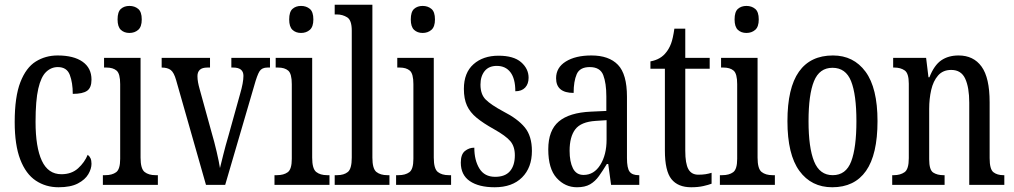

<svg xmlns="http://www.w3.org/2000/svg" viewBox="-20 -780 4279 810"><path d="M227 10Q173 10 131 -18Q89 -46 65.5 -107Q42 -168 42 -265Q42 -372 66 -433.5Q90 -495 131 -520.5Q172 -546 223 -546Q291 -546 328.5 -519.5Q366 -493 366 -444Q366 -410 347.5 -397Q329 -384 287 -384Q287 -431 274.5 -464Q262 -497 224 -497Q196 -497 174.5 -476.5Q153 -456 141.5 -406Q130 -356 130 -266Q130 -159 156.5 -102Q183 -45 239 -45Q282 -45 309.5 -70Q337 -95 350 -127Q358 -121 362 -112Q366 -103 366 -89Q366 -68 352.5 -45Q339 -22 308.5 -6Q278 10 227 10Z M526 -641Q504 -641 490 -654Q476 -667 476 -698Q476 -730 490 -742.5Q504 -755 526 -755Q548 -755 563 -742.5Q578 -730 578 -698Q578 -667 563 -654Q548 -641 526 -641ZM414 0V-41H424Q453 -41 470 -53.5Q487 -66 487 -110V-425Q487 -469 472 -482Q457 -495 429 -495H419V-536H573V-115Q573 -68 590 -54.5Q607 -41 636 -41H646V0Z M723 -442Q714 -474 700.5 -484.5Q687 -495 662 -495V-536H866V-495H855Q833 -495 823 -485.5Q813 -476 813 -459Q813 -446 815.5 -432.5Q818 -419 822 -405L873 -220Q884 -183 894 -140Q904 -97 908 -71Q913 -91 922 -127.5Q931 -164 944 -208L993 -384Q1007 -432 1007 -460Q1007 -495 964 -495H956V-536H1119V-495H1108Q1085 -495 1075 -479.5Q1065 -464 1052 -417L930 0H849Z M1250 -641Q1228 -641 1214 -654Q1200 -667 1200 -698Q1200 -730 1214 -742.5Q1228 -755 1250 -755Q1272 -755 1287 -742.5Q1302 -730 1302 -698Q1302 -667 1287 -654Q1272 -641 1250 -641ZM1138 0V-41H1148Q1177 -41 1194 -53.5Q1211 -66 1211 -110V-425Q1211 -469 1196 -482Q1181 -495 1153 -495H1143V-536H1297V-115Q1297 -68 1314 -54.5Q1331 -41 1360 -41H1370V0Z M1392 0V-41H1402Q1431 -41 1447.5 -54.5Q1464 -68 1464 -115V-651Q1464 -695 1444.5 -707Q1425 -719 1402 -719H1392V-760H1551V-115Q1551 -68 1568 -54.5Q1585 -41 1614 -41H1623V0Z M1763 -641Q1741 -641 1727 -654Q1713 -667 1713 -698Q1713 -730 1727 -742.5Q1741 -755 1763 -755Q1785 -755 1800 -742.5Q1815 -730 1815 -698Q1815 -667 1800 -654Q1785 -641 1763 -641ZM1651 0V-41H1661Q1690 -41 1707 -53.5Q1724 -66 1724 -110V-425Q1724 -469 1709 -482Q1694 -495 1666 -495H1656V-536H1810V-115Q1810 -68 1827 -54.5Q1844 -41 1873 -41H1883V0Z M2067 10Q2000 10 1962 -16Q1924 -42 1924 -94Q1924 -129 1941.5 -143Q1959 -157 1981 -157Q1981 -104 2002.5 -69Q2024 -34 2069 -34Q2111 -34 2131.5 -58Q2152 -82 2152 -125Q2152 -162 2133 -184.5Q2114 -207 2064 -235Q2019 -260 1991 -283Q1963 -306 1950 -334.5Q1937 -363 1937 -405Q1937 -473 1977.5 -509Q2018 -545 2083 -545Q2147 -545 2178.5 -517.5Q2210 -490 2210 -452Q2210 -426 2195.5 -410.5Q2181 -395 2154 -395Q2154 -448 2133.5 -475Q2113 -502 2076 -502Q2042 -502 2024.5 -480Q2007 -458 2007 -423Q2007 -382 2029 -360Q2051 -338 2103 -310Q2164 -279 2194 -242.5Q2224 -206 2224 -143Q2224 -73 2182.5 -31.5Q2141 10 2067 10Z M2414 10Q2364 10 2328.5 -29Q2293 -68 2293 -150Q2293 -230 2337.5 -267.5Q2382 -305 2473 -309L2538 -312V-373Q2538 -429 2525 -463Q2512 -497 2468 -497Q2426 -497 2413 -467Q2400 -437 2400 -388Q2326 -388 2326 -450Q2326 -495 2367 -520.5Q2408 -546 2475 -546Q2549 -546 2587 -506.5Q2625 -467 2625 -372V-113Q2625 -71 2636 -56Q2647 -41 2674 -41H2677V0H2558L2546 -88H2540Q2523 -60 2507 -37.5Q2491 -15 2469.5 -2.5Q2448 10 2414 10ZM2442 -42Q2486 -42 2512.5 -84.5Q2539 -127 2539 -191V-273L2493 -270Q2431 -266 2407 -234.5Q2383 -203 2383 -144Q2383 -98 2397 -70Q2411 -42 2442 -42Z M2896 10Q2840 10 2812.5 -24.5Q2785 -59 2785 -145V-490H2724V-521Q2768 -529 2791 -560Q2803 -575 2811 -596Q2819 -617 2825 -659H2871V-536H2974V-490H2871V-144Q2871 -90 2884 -66.5Q2897 -43 2926 -43Q2943 -43 2956 -45Q2969 -47 2982 -51V-5Q2969 0 2947 5Q2925 10 2896 10Z M3129 -641Q3107 -641 3093 -654Q3079 -667 3079 -698Q3079 -730 3093 -742.5Q3107 -755 3129 -755Q3151 -755 3166 -742.5Q3181 -730 3181 -698Q3181 -667 3166 -654Q3151 -641 3129 -641ZM3017 0V-41H3027Q3056 -41 3073 -53.5Q3090 -66 3090 -110V-425Q3090 -469 3075 -482Q3060 -495 3032 -495H3022V-536H3176V-115Q3176 -68 3193 -54.5Q3210 -41 3239 -41H3249V0Z M3491 10Q3403 10 3352.5 -59Q3302 -128 3302 -269Q3302 -409 3350.5 -477.5Q3399 -546 3494 -546Q3581 -546 3631.5 -477.5Q3682 -409 3682 -269Q3682 -128 3633.5 -59Q3585 10 3491 10ZM3493 -41Q3549 -41 3571 -99Q3593 -157 3593 -269Q3593 -381 3570.5 -437.5Q3548 -494 3492 -494Q3437 -494 3414 -437.5Q3391 -381 3391 -269Q3391 -157 3414.5 -99Q3438 -41 3493 -41Z M3744 0V-41H3751Q3778 -41 3796 -53.5Q3814 -66 3814 -113V-427Q3814 -471 3796.5 -483Q3779 -495 3753 -495H3748V-536H3887L3897 -454H3901Q3921 -505 3951 -525.5Q3981 -546 4024 -546Q4087 -546 4121 -499Q4155 -452 4155 -349V-113Q4155 -66 4171 -53.5Q4187 -41 4213 -41H4217V0H4069V-347Q4069 -411 4052 -448Q4035 -485 3993 -485Q3958 -485 3937.5 -461.5Q3917 -438 3908.5 -400.5Q3900 -363 3900 -321V-108Q3900 -63 3917 -52Q3934 -41 3960 -41H3965V0Z"/></svg>

Font: Noto Serif Ethiopic ExtraCondensed
Style: Regular
Weight: 400
Width: 2
Designer: Monotype Design Team
Foundry: Monotype Imaging Inc.
Version: Version 2.102; ttfautohint (v1.8.4.7-5d5b)